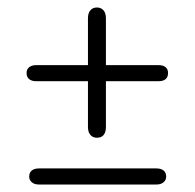

<svg xmlns="http://www.w3.org/2000/svg" viewBox="-20 -493 520 513"><path d="M84 -43Q72 -43 65 -37.5Q58 -32 58 -21Q58 -12 65 -6Q72 0 84 0H398Q410 0 417 -6Q424 -12 424 -21Q424 -32 417 -37.5Q410 -43 398 -43ZM215 -319H77Q65 -319 58 -313.5Q51 -308 51 -298Q51 -287 58 -281.5Q65 -276 77 -276H215V-154Q215 -140 221.5 -132.5Q228 -125 239 -125Q251 -125 257 -132.5Q263 -140 263 -154V-276H403Q416 -276 422.5 -281.5Q429 -287 429 -298Q429 -308 422.5 -313.5Q416 -319 403 -319H263V-444Q263 -458 256.5 -465.5Q250 -473 239 -473Q228 -473 221.5 -465.5Q215 -458 215 -444Z"/></svg>

Font: Beiruti Light
Style: Regular
Weight: 300
Designer: Arlette Boutros
Foundry: Boutros
Version: Version 1.41